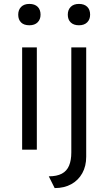

<svg xmlns="http://www.w3.org/2000/svg" viewBox="-20 -764 535 980"><path d="M93 0V-522H168V0ZM73 -689Q73 -714 88 -729Q103 -744 130 -744Q157 -744 172 -729.5Q187 -715 187 -689Q187 -665 172 -650Q157 -635 130 -635Q102 -635 87.5 -649.5Q73 -664 73 -689ZM229 136Q270 136 295.5 122.5Q321 109 332.5 81.5Q344 54 344 14V-522H420V36Q420 84 400 120Q380 156 344 176Q308 196 259 196ZM326 -689Q326 -714 341 -729Q356 -744 383 -744Q410 -744 425 -729.5Q440 -715 440 -689Q440 -665 425 -650Q410 -635 383 -635Q356 -635 341 -649.5Q326 -664 326 -689Z"/></svg>

Font: Mach Light
Style: Regular
Weight: 300
Version: Version 1.002